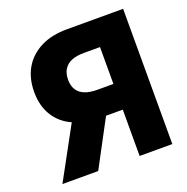

<svg xmlns="http://www.w3.org/2000/svg" viewBox="-129 -849 947 970"><g transform="rotate(-20 344.5 -363.5)"><path d="M634.8 -727.1V0H459V-585.4H372.6Q332.5 -585.4 306.2 -574.7Q279.8 -564 265.1 -541Q251 -519 251 -484.9Q251 -451.7 265.1 -430.2Q279.3 -408.2 306.2 -397.9Q332.5 -387.2 372.1 -387.2H529.3V-249H339.8Q256.8 -249 195.8 -276.9Q135.7 -303.2 102.1 -356.9Q68.8 -410.2 68.8 -484.9Q68.8 -559.6 101.1 -614.3Q133.3 -668.5 193.4 -698.2Q251.5 -727.1 334.5 -727.1ZM43.9 0 225.1 -332.5H413.6L236.3 0Z"/></g></svg>

Font: My Font
Style: Regular
Weight: 500
Designer: Rasmus Andersson
Foundry: rsms
Version: Version 0.001